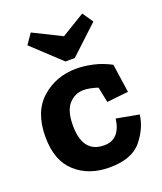

<svg xmlns="http://www.w3.org/2000/svg" viewBox="-130 -769 731 865"><g transform="rotate(-20 235.5 -337.0)"><path d="M402 -633 267 -507H222L86 -634L120 -683L255 -616L367 -684ZM455 -168Q448 -106 401.5 -48Q355 10 246 10Q148 10 84.5 -47Q21 -104 21 -218Q21 -338 90 -399Q159 -460 257 -460Q294 -460 336.5 -450.5Q379 -441 420 -419L440 -282L337 -271L322 -345Q283 -358 254 -358Q213 -358 184 -326.5Q155 -295 155 -224Q155 -92 258 -92Q334 -92 347 -188Z"/></g></svg>

Font: Zilla Slab Bold
Style: Bold
Weight: 700
Designer: Typotheque.com
Foundry: Typotheque type foundry
Version: Version 1.1; 2017; ttfautohint (v1.6)